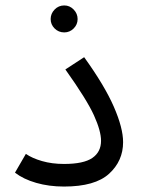

<svg xmlns="http://www.w3.org/2000/svg" viewBox="-20 -679 517 705"><path d="M75 -114Q98 -98 134.5 -87.5Q171 -77 215 -77Q287 -77 319 -99Q351 -121 351 -162Q351 -198 325 -255.5Q299 -313 220 -424L289 -469Q364 -365 398 -287Q432 -209 432 -157Q432 -88 380.5 -41Q329 6 215 6Q160 6 113 -7.5Q66 -21 35 -45ZM166 -609Q166 -629 180.5 -644Q195 -659 216 -659Q236 -659 250.5 -644Q265 -629 265 -609Q265 -589 250.5 -574.5Q236 -560 216 -560Q195 -560 180.5 -574.5Q166 -589 166 -609Z"/></svg>

Font: Noto Sans Arabic
Style: Regular
Weight: 400
Designer: Nadine Chahine
Foundry: Monotype Imaging Inc.
Version: Version 1.001